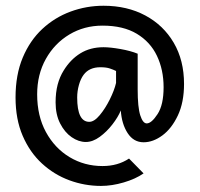

<svg xmlns="http://www.w3.org/2000/svg" viewBox="-20 -541 678 651"><path d="M322.3 89.4Q267.1 89.4 215.3 70.3Q163.6 51.3 122.3 13.4Q81.1 -24.4 56.9 -80.6Q32.7 -136.7 32.7 -210.4Q32.7 -287.6 57.1 -345.7Q81.5 -403.8 123.5 -442.9Q165.5 -481.9 219.2 -501.7Q272.9 -521.5 331.1 -521.5Q411.1 -521.5 472.7 -488.5Q534.2 -455.6 569.1 -396Q604 -336.4 604 -256.3Q604 -193.8 583 -149.4Q562 -105 530.5 -81.8Q499 -58.6 466.8 -58.6Q433.1 -58.6 412.8 -89.6Q392.6 -120.6 389.6 -166.5Q380.4 -144 361.1 -119.1Q341.8 -94.2 318.1 -76.9Q294.4 -59.6 271 -59.6Q246.6 -59.6 222.9 -75.9Q199.2 -92.3 183.8 -122.6Q168.5 -152.8 168.5 -193.8Q168.5 -227.5 175.5 -254.2Q182.6 -280.8 195.8 -301.8Q218.8 -339.4 252.4 -360.1Q286.1 -380.9 331.1 -380.9Q353.5 -380.9 388.2 -374.8Q422.9 -368.7 446.8 -358.9V-237.8Q446.8 -177.2 455.6 -149.9Q464.4 -122.6 477.5 -122.6Q493.7 -122.6 514.2 -154.1Q534.7 -185.5 534.7 -245.1Q534.7 -304.2 512.2 -351.6Q489.7 -398.9 443.8 -426.5Q397.9 -454.1 327.6 -454.1Q265.6 -454.1 215.3 -424.1Q165 -394 135.5 -341.3Q106 -288.6 106 -221.2Q106 -147.9 135.7 -93.3Q165.5 -38.6 215.8 -8.3Q266.1 22 327.6 22Q379.4 22 417.5 -3.4L466.8 46.9Q439.5 65.9 399.4 77.6Q359.4 89.4 322.3 89.4ZM282.7 -127.9Q299.3 -127.9 318.1 -150.4Q336.9 -172.9 352.3 -203.9Q367.7 -234.9 373.5 -259.8V-300.3Q364.7 -304.7 352.5 -308.8Q340.3 -313 320.3 -313Q282.7 -313 263.7 -287.6Q253.4 -273.9 247.6 -252.9Q241.7 -231.9 241.7 -210.4Q241.7 -127.9 282.7 -127.9Z"/></svg>

Font: Harmattan
Style: Bold
Weight: 700
Designer: George W. Nuss III and SIL International
Foundry: SIL International
Version: Version 4.000